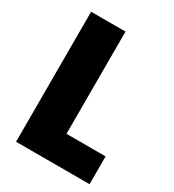

<svg xmlns="http://www.w3.org/2000/svg" viewBox="-169 -784 796 880"><g transform="rotate(30 229.5 -344.0)"><path d="M53 0V-688H235V-147H442V0Z"/></g></svg>

Font: Saira SemiCondensed ExtraBold
Style: Regular
Weight: 800
Width: 4
Designer: Hector Gatti with collaboration of the Omnibus-Type team
Foundry: Omnibus-Type
Version: Version 1.101